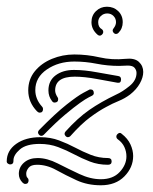

<svg xmlns="http://www.w3.org/2000/svg" viewBox="-24 -532 456 571"><path d="M178 -124Q173 -124 169.5 -129.5Q166 -135 171 -141Q207 -181 241.5 -205Q276 -229 322 -251Q340 -259 361 -276Q382 -293 382 -315Q382 -323 376.5 -330Q371 -337 356 -337Q349 -337 343 -336.5Q337 -336 330 -336Q296 -336 263 -342.5Q230 -349 197 -349Q150 -349 115.5 -325.5Q81 -302 81 -264Q81 -237 101 -215Q104 -212 104 -208Q104 -197 94 -197Q90 -197 86 -201Q60 -228 60 -263Q60 -296 79.5 -320Q99 -344 130.5 -357Q162 -370 197 -370Q235 -370 272 -361.5Q309 -353 349 -357Q376 -360 389 -348Q402 -336 402 -318Q402 -302 392 -284Q382 -266 363 -251Q347 -239 328.5 -231.5Q310 -224 292 -214Q271 -203 244.5 -183.5Q218 -164 185 -127Q182 -124 178 -124ZM138 -227Q134 -227 131 -231Q120 -245 120 -263Q120 -292 141.5 -308Q163 -324 196 -324Q227 -324 264.5 -317Q302 -310 327 -306Q336 -305 336 -296Q336 -284 325 -286Q302 -290 264.5 -297Q227 -304 198 -304Q140 -304 140 -263Q140 -254 147 -243Q149 -241 149 -237Q149 -227 138 -227ZM99 -128Q94 -128 90.5 -133.5Q87 -139 92 -145Q141 -195 174 -221Q207 -247 224 -256Q241 -265 241 -265Q242 -266 245 -266Q255 -266 255 -255Q255 -250 249 -247Q249 -247 240 -242.5Q231 -238 214 -226Q197 -214 169.5 -191Q142 -168 106 -131Q103 -128 99 -128ZM276 19Q236 19 203.5 4Q171 -11 143 -26.5Q115 -42 86 -42Q68 -42 61 -33Q54 -24 54 -16Q54 -6 58 -3Q61 0 61 4Q61 15 51 15Q47 15 43 11Q32 0 32 -15Q32 -35 47.5 -48.5Q63 -62 88 -62Q116 -62 147.5 -46Q179 -30 212 -14.5Q245 1 276 1Q312 1 332 -20.5Q352 -42 352 -67Q352 -81 346 -94.5Q340 -108 326 -118Q322 -121 322 -126Q322 -131 327.5 -135Q333 -139 338 -134Q356 -120 364 -102.5Q372 -85 372 -68Q372 -34 346 -7.5Q320 19 276 19ZM297 -42Q268 -42 243.5 -51.5Q219 -61 196.5 -73Q174 -85 149 -94.5Q124 -104 94 -104Q54 -104 35 -87.5Q16 -71 16 -55V-53Q16 -43 6 -43Q3 -43 -0.5 -45.5Q-4 -48 -4 -52Q-4 -84 24 -104Q52 -124 96 -124Q126 -124 151.5 -114.5Q177 -105 199.5 -93Q222 -81 246 -71.5Q270 -62 297 -62Q308 -62 308 -52Q308 -42 297 -42ZM267 -428Q248 -444 248 -466Q248 -486 261.5 -499Q275 -512 294 -512Q314 -512 327.5 -499Q341 -486 341 -466Q341 -447 328 -434Q325 -431 321 -431Q316 -431 312.5 -436.5Q309 -442 314 -448Q321 -457 321 -466Q321 -477 313.5 -484.5Q306 -492 295 -492Q284 -492 276 -484.5Q268 -477 268 -466Q268 -451 279 -445Q283 -442 283 -437Q283 -432 278 -428Q273 -424 267 -428Z"/></svg>

Font: Neonderthaw
Style: Regular
Weight: 400
Designer: Robert E. Leuschke
Foundry: Robert E. Leuschke
Version: Version 1.010; ttfautohint (v1.8.3)